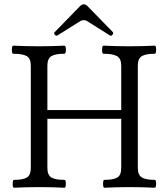

<svg xmlns="http://www.w3.org/2000/svg" viewBox="-20 -881 789 904"><path d="M250 -713.9Q243.7 -710.4 238 -717.5Q232.4 -724.6 236.8 -729L355 -850.1Q364.3 -860.8 374 -860.8Q384.8 -860.8 394 -850.1L511.2 -730Q515.6 -725.1 509.5 -717.5Q503.4 -710 498 -713.9L389.2 -782.2Q383.8 -786.1 374 -786.1Q365.2 -786.1 358.9 -782.2ZM45.9 2.9Q39.6 2.9 39.8 -15.6Q40 -34.2 45.9 -34.2Q88.9 -34.2 106.9 -45.4Q125 -56.6 125 -90.8V-571.8Q125 -605.5 106 -616.7Q86.9 -627.9 42 -627.9Q35.6 -627.9 35.9 -647Q36.1 -666 42 -666Q102.1 -663.1 163.1 -663.1Q223.1 -663.1 283.2 -666Q290.5 -666 290.3 -647Q290 -627.9 283.2 -627.9Q240.2 -627.9 221.7 -616.5Q203.1 -605 203.1 -571.8V-362.8H550.8V-571.8Q550.8 -605 531.2 -616.5Q511.7 -627.9 466.8 -627.9Q460.4 -627.9 460.7 -647Q460.9 -666 466.8 -666Q528.3 -663.1 587.9 -663.1Q648.9 -663.1 709 -666Q715.3 -666 715.1 -647Q714.8 -627.9 709 -627.9Q666 -627.9 647.5 -616.5Q628.9 -605 628.9 -571.8V-90.8Q628.9 -57.1 647.5 -45.7Q666 -34.2 708 -34.2Q715.3 -34.2 715.1 -15.6Q714.8 2.9 708 2.9Q649.4 0 589.8 0Q531.2 0 471.2 2.9Q465.3 2.9 465.3 -15.6Q465.3 -34.2 471.2 -34.2Q514.6 -34.2 532.7 -45.4Q550.8 -56.6 550.8 -90.8V-321.8H203.1V-90.8Q203.1 -56.6 221.7 -45.4Q240.2 -34.2 283.2 -34.2Q290 -34.2 290 -15.6Q290 2.9 283.2 2.9Q224.6 0 165 0Q106 0 45.9 2.9Z"/></svg>

Font: Junicode SmCond
Style: Regular
Weight: 400
Width: 4
Designer: Peter S. Baker
Version: Version 2.206